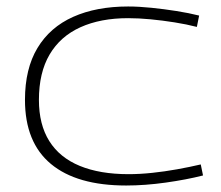

<svg xmlns="http://www.w3.org/2000/svg" viewBox="-20 -562 682 592"><path d="M57 -254Q57 -350 95.5 -414Q134 -478 205.5 -510Q277 -542 375 -542Q408 -542 447 -538Q486 -534 524 -528Q562 -522 594 -514L587 -479Q556 -487 518.5 -493Q481 -499 444 -502.5Q407 -506 375 -506Q290 -506 228 -478Q166 -450 133 -394Q100 -338 100 -254Q100 -178 132 -127Q164 -76 226 -50.5Q288 -25 376 -25Q411 -25 449 -29Q487 -33 526 -40Q565 -47 599 -55L606 -21Q555 -8 491 1Q427 10 369 10Q217 10 137 -56.5Q57 -123 57 -254Z"/></svg>

Font: Georama Expanded ExtraLight
Style: Regular
Weight: 250
Width: 7
Designer: Jean-Baptiste Levee
Foundry: Production Type
Version: Version 1.001